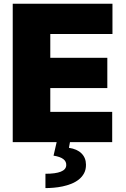

<svg xmlns="http://www.w3.org/2000/svg" viewBox="-20 -747 662 1009"><path d="M571 -727.3V-568.2H244.3V-443.2H544V-284.1H244.3V-159.1H569.6V0H347.7L342.3 29.8Q385.3 36.2 408.4 59.3Q431.5 82.4 431.8 117.9Q432.2 143.8 421.9 163.2Q411.6 182.5 394.4 196.2Q377.1 209.9 354.9 218.8Q332.7 227.6 308.9 232.6Q285.2 237.6 261.7 239.5Q238.3 241.5 218.8 241.5V166.2Q325.6 166.2 328.1 122.2Q331 81.7 261.4 71L277.7 0H46.9V-727.3Z"/></svg>

Font: Inter P Black
Style: Regular
Weight: 900
Designer: Rasmus Andersson
Foundry: rsms
Version: Version 3.018;git-588b23468